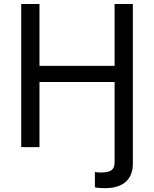

<svg xmlns="http://www.w3.org/2000/svg" viewBox="-20 -748 783 976"><path d="M462.4 204.1V126.5Q470.7 127.9 478.3 128.4Q485.8 128.9 491.2 128.9Q531.7 128.9 547.1 116.9Q562.5 105 562.5 79.6V-331.1H180.7V0H87.9V-727.5H180.7V-413.1H562.5V-727.5H655.3V83.5Q655.3 144 619.1 176.3Q583 208.5 513.2 208.5Q480 208.5 462.4 204.1Z"/></svg>

Font: Inter
Style: Regular
Weight: 400
Designer: Rasmus Andersson
Foundry: rsms
Version: Version 4.001;git-9221beed3